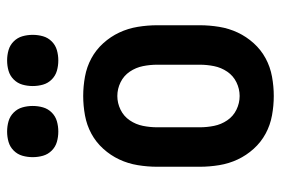

<svg xmlns="http://www.w3.org/2000/svg" viewBox="-145 -637 790 540"><g transform="rotate(-90 250.0 -367.0)"><path d="M250 8Q223 8 195.5 3Q168 -2 144 -15Q120 -28 101.5 -48.5Q83 -69 71.5 -93.5Q60 -118 55.5 -145.5Q51 -173 51 -200V-320Q51 -347 55.5 -374.5Q60 -402 71.5 -426.5Q83 -451 101.5 -471.5Q120 -492 144 -505Q168 -518 195.5 -523Q223 -528 250 -528Q277 -528 304.5 -523Q332 -518 356 -505Q380 -492 398.5 -471.5Q417 -451 428.5 -426.5Q440 -402 444.5 -374.5Q449 -347 449 -320V-200Q449 -173 444.5 -145.5Q440 -118 428.5 -93.5Q417 -69 398.5 -48.5Q380 -28 356 -15Q332 -2 304.5 3Q277 8 250 8ZM250 -88Q270 -88 288.5 -97Q307 -106 318.5 -123Q330 -140 334 -160Q338 -180 338 -200V-320Q338 -340 334 -360Q330 -380 318.5 -397Q307 -414 288.5 -423Q270 -432 250 -432Q230 -432 211.5 -423Q193 -414 181.5 -397Q170 -380 166 -360Q162 -340 162 -320V-200Q162 -180 166 -160Q170 -140 181.5 -123Q193 -106 211.5 -97Q230 -88 250 -88ZM350 -598Q335 -598 321 -602Q307 -606 296.5 -616.5Q286 -627 282 -641Q278 -655 278 -670Q278 -685 282 -699Q286 -713 296.5 -723.5Q307 -734 321 -738Q335 -742 350 -742Q365 -742 379 -738Q393 -734 403.5 -723.5Q414 -713 418 -699Q422 -685 422 -670Q422 -655 418 -641Q414 -627 403.5 -616.5Q393 -606 379 -602Q365 -598 350 -598ZM150 -598Q135 -598 121 -602Q107 -606 96.5 -616.5Q86 -627 82 -641Q78 -655 78 -670Q78 -685 82 -699Q86 -713 96.5 -723.5Q107 -734 121 -738Q135 -742 150 -742Q165 -742 179 -738Q193 -734 203.5 -723.5Q214 -713 218 -699Q222 -685 222 -670Q222 -655 218 -641Q214 -627 203.5 -616.5Q193 -606 179 -602Q165 -598 150 -598Z"/></g></svg>

Font: Moesevka
Style: Bold
Weight: 700
Monospace: yes
Designer: Belleve Invis
Foundry: Belleve Invis
Version: Version 32.5.0; ttfautohint (v1.8.4)